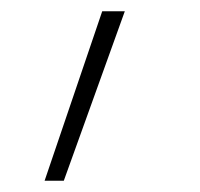

<svg xmlns="http://www.w3.org/2000/svg" viewBox="-20 -150 355 340"><path d="M59 170 161 -130H201L93 170Z"/></svg>

Font: M PLUS 1 Thin ExtraLight
Style: Regular
Weight: 250
Version: Version 1.001